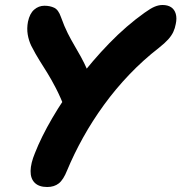

<svg xmlns="http://www.w3.org/2000/svg" viewBox="-20 -733 726 769"><path d="M169 16Q136 16 119 -1Q102 -18 102.5 -48.5Q103 -79 120 -120Q145 -184 189 -259.5Q233 -335 291.5 -412.5Q350 -490 418 -560Q486 -630 559 -682Q584 -700 600 -706.5Q616 -713 631 -713Q652 -713 665.5 -704Q679 -695 684 -677.5Q689 -660 684 -637Q681 -620 674 -605Q667 -590 653.5 -575Q640 -560 616 -541Q554 -493 498.5 -435Q443 -377 396.5 -313Q350 -249 313 -182.5Q276 -116 249 -51Q234 -13 215.5 1.5Q197 16 169 16ZM292 -255Q275 -255 263 -263Q251 -271 245 -287Q222 -345 203.5 -380.5Q185 -416 169.5 -441Q154 -466 138.5 -490.5Q123 -515 105 -550Q95 -571 91 -595Q87 -619 92 -646Q99 -679 117 -694.5Q135 -710 158 -710Q180 -710 197 -702Q214 -694 224 -665Q238 -626 251.5 -599.5Q265 -573 278 -551Q291 -529 304 -505.5Q317 -482 330.5 -451.5Q344 -421 359 -376Q364 -359 361 -338.5Q358 -318 348.5 -299Q339 -280 324.5 -267.5Q310 -255 292 -255Z"/></svg>

Font: Shantell Sans Light
Style: Bold Italic
Weight: 700
Italic angle: -11°
Version: Version 1.011;[c5ecc13dd]